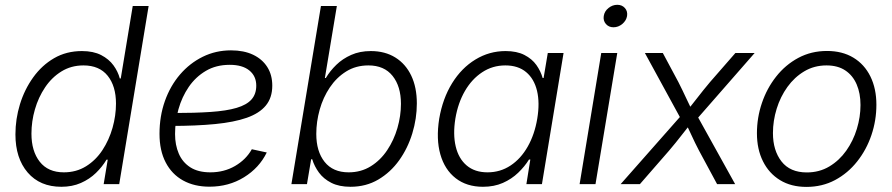

<svg xmlns="http://www.w3.org/2000/svg" viewBox="-20 -752 3643 784"><path d="M230.5 10.7Q143.1 10.7 93 -47.6Q43 -106 43 -203.1Q43 -266.1 61.5 -326.4Q80.1 -386.7 115.5 -436Q150.9 -485.4 200.9 -514.4Q251 -543.5 314.5 -543.5Q361.3 -543.5 393.1 -527.1Q424.8 -510.7 443.4 -485.1Q461.9 -459.5 469.2 -431.6H473.1L522 -727.5H586.9L466.8 0H403.3L419.9 -100.1H415Q397.9 -71.3 371.8 -45.9Q345.7 -20.5 310.3 -4.9Q274.9 10.7 230.5 10.7ZM240.7 -48.3Q291.5 -48.3 331.3 -73Q371.1 -97.7 398.2 -138.9Q425.3 -180.2 439.5 -230Q453.6 -279.8 453.6 -329.1Q453.6 -400.4 419.7 -442.6Q385.7 -484.9 320.8 -484.9Q270.5 -484.9 231 -460.4Q191.4 -436 164.1 -395.3Q136.7 -354.5 122.6 -305.4Q108.4 -256.3 108.4 -206.1Q108.4 -134.8 142.3 -91.6Q176.3 -48.3 240.7 -48.3Z M835.4 10.3Q773.4 10.3 727.5 -15.1Q681.6 -40.5 656.5 -88.9Q631.3 -137.2 631.3 -205.6Q631.3 -277.3 653.3 -339.4Q675.3 -401.4 715.1 -447.8Q754.9 -494.1 808.1 -520.3Q861.3 -546.4 923.3 -546.4Q975.6 -546.4 1013.2 -528.6Q1050.8 -510.7 1071.3 -478.5Q1091.8 -446.3 1091.8 -402.3Q1091.8 -353 1065.4 -321Q1039.1 -289.1 987.3 -271Q935.5 -252.9 858.2 -245.4Q780.8 -237.8 678.2 -237.8L686 -290.5Q775.9 -290.5 840.3 -294.9Q904.8 -299.3 946 -311.5Q987.3 -323.7 1006.8 -345.7Q1026.4 -367.7 1026.4 -402.3Q1026.4 -441.4 998 -464.4Q969.7 -487.3 918 -487.3Q862.3 -487.3 820.6 -462.6Q778.8 -438 750.7 -397Q722.7 -356 708.7 -305.9Q694.8 -255.9 694.8 -204.6Q694.8 -160.2 710 -124.8Q725.1 -89.4 757.1 -68.8Q789.1 -48.3 838.9 -48.3Q895 -48.3 939.7 -74.2Q984.4 -100.1 1008.3 -142.6L1069.3 -129.4Q1038.6 -66.4 976.3 -28.1Q914.1 10.3 835.4 10.3Z M1411.1 10.7Q1364.7 10.7 1333 -5.4Q1301.3 -21.5 1282.5 -47.1Q1263.7 -72.8 1254.9 -101.6H1250.5L1233.4 0H1169.9L1290.5 -727.5H1355.5L1306.6 -433.6H1310.5Q1327.6 -462.4 1353.3 -487.3Q1378.9 -512.2 1414.1 -527.8Q1449.2 -543.5 1494.1 -543.5Q1552.2 -543.5 1594.5 -517.1Q1636.7 -490.7 1659.4 -442.9Q1682.1 -395 1682.1 -329.6Q1682.1 -268.1 1663.6 -207.3Q1645 -146.5 1609.9 -97.4Q1574.7 -48.3 1524.7 -18.8Q1474.6 10.7 1411.1 10.7ZM1403.8 -48.3Q1454.1 -48.3 1493.9 -73Q1533.7 -97.7 1561 -138.7Q1588.4 -179.7 1602.8 -229.2Q1617.2 -278.8 1617.2 -328.1Q1617.2 -399.4 1583 -442.1Q1548.8 -484.9 1484.4 -484.9Q1433.1 -484.9 1393.6 -460.2Q1354 -435.5 1326.7 -394.8Q1299.3 -354 1285.4 -304.4Q1271.5 -254.9 1271.5 -205.1Q1271.5 -133.8 1305.4 -91.1Q1339.4 -48.3 1403.8 -48.3Z M1952.1 10.7Q1885.7 10.7 1840.8 -24.2Q1795.9 -59.1 1778.1 -121.6Q1760.3 -184.1 1773.4 -267.1Q1787.6 -350.1 1826.2 -412.4Q1864.7 -474.6 1921.4 -509Q1978 -543.5 2044.4 -543.5Q2090.3 -543.5 2121.3 -527.6Q2152.3 -511.7 2170.2 -486.6Q2188 -461.4 2195.8 -433.6H2199.7L2216.8 -535.6H2281.2L2192.9 0H2129.4L2145.5 -100.6H2140.1Q2122.6 -72.3 2095.9 -46.6Q2069.3 -21 2033.4 -5.1Q1997.6 10.7 1952.1 10.7ZM1970.7 -48.3Q2022.9 -48.3 2064.9 -76.2Q2106.9 -104 2135 -153.6Q2163.1 -203.1 2173.8 -267.6Q2184.6 -332 2172.9 -381.1Q2161.1 -430.2 2128.4 -457.5Q2095.7 -484.9 2043.5 -484.9Q1991.2 -484.9 1949 -457Q1906.7 -429.2 1878.4 -380.4Q1850.1 -331.5 1839.4 -267.6Q1829.1 -203.6 1840.8 -154.1Q1852.5 -104.5 1885.5 -76.4Q1918.5 -48.3 1970.7 -48.3Z M2346.7 0 2435.1 -535.6H2500.5L2411.6 0ZM2484.9 -640.6Q2465.8 -640.6 2454.1 -654.1Q2442.4 -667.5 2445.3 -686.5Q2448.2 -706.1 2464.6 -719.2Q2481 -732.4 2500.5 -732.4Q2520 -732.4 2531.7 -719.2Q2543.5 -706.1 2540.5 -686.5Q2537.1 -667.5 2521 -654.1Q2504.9 -640.6 2484.9 -640.6Z M2514.2 0 2778.3 -299.3 2769.5 -249.5 2613.3 -535.6H2686.5L2750 -417Q2767.1 -383.3 2781.5 -352.1Q2795.9 -320.8 2811 -290.5H2777.3Q2803.2 -320.8 2827.1 -352.1Q2851.1 -383.3 2879.4 -417L2982.9 -535.6H3061.5L2809.6 -247.6L2817.4 -296.4L2981.9 0H2908.2L2834.5 -136.7Q2817.4 -169.4 2804 -199Q2790.5 -228.5 2775.9 -257.3H2809.6Q2785.2 -228.5 2762.5 -199Q2739.7 -169.4 2711.9 -136.7L2592.8 0Z M3272.9 11.2Q3210.4 11.2 3165.3 -16.4Q3120.1 -43.9 3095.5 -93.3Q3070.8 -142.6 3070.8 -208Q3070.8 -271.5 3091.1 -331.3Q3111.3 -391.1 3149.2 -439.2Q3187 -487.3 3239.7 -515.6Q3292.5 -543.9 3356.9 -543.9Q3419.4 -543.9 3464.6 -516.6Q3509.8 -489.3 3534.2 -439.7Q3558.6 -390.1 3558.6 -324.2Q3558.6 -260.3 3538.3 -200.4Q3518.1 -140.6 3480.2 -92.8Q3442.4 -44.9 3389.9 -16.8Q3337.4 11.2 3272.9 11.2ZM3274.4 -47.9Q3325.7 -47.9 3366.5 -72.3Q3407.2 -96.7 3435.5 -136.7Q3463.9 -176.8 3478.8 -225.6Q3493.7 -274.4 3493.7 -323.2Q3493.7 -371.1 3478 -407.5Q3462.4 -443.8 3431.6 -464.4Q3400.9 -484.9 3355 -484.9Q3304.7 -484.9 3264.4 -460.9Q3224.1 -437 3195.3 -397Q3166.5 -356.9 3151.4 -307.9Q3136.2 -258.8 3136.2 -208.5Q3136.2 -137.7 3171.1 -92.8Q3206.1 -47.9 3274.4 -47.9Z"/></svg>

Font: Inter 20pt Light
Style: Italic
Weight: 300
Italic angle: -9.3988°
Version: Version 4.001;git-66647c0bb